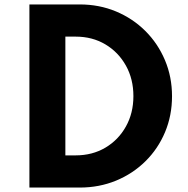

<svg xmlns="http://www.w3.org/2000/svg" viewBox="-20 -845 846 865"><path d="M112.5 0H339Q427 0 502.8 -31.2Q578.5 -62.5 635.2 -118.5Q692 -174.5 723.5 -249.5Q755 -324.5 755 -411.5Q755 -498.5 723.2 -573.8Q691.5 -649 634.8 -705.5Q578 -762 502.5 -793.5Q427 -825 339 -825H112.5ZM274.5 -145V-680H321Q396 -680 454.8 -645Q513.5 -610 547.2 -549.5Q581 -489 581 -412Q581 -335.5 547.2 -275Q513.5 -214.5 454.8 -179.8Q396 -145 321 -145Z"/></svg>

Font: Spartan
Style: Bold
Weight: 700
Designer: Matt Bailey, Mirko Velimirovic
Foundry: Matt Bailey
Version: Version 1.003; ttfautohint (v1.8.3)